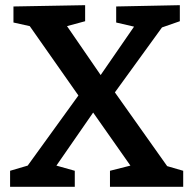

<svg xmlns="http://www.w3.org/2000/svg" viewBox="-20 -722 746 742"><path d="M269 -62V0H19V-62L87 -82L283 -353L95 -621L32 -635V-697L309 -702V-640L239 -621L369 -432L498 -619L429 -635V-697L675 -702V-640L606 -616L424 -365L626 -80L688 -62V0H405V-62L484 -82L340 -287L198 -82Z"/></svg>

Font: Bitter SemiBold
Style: Regular
Weight: 600
Designer: Sol Matas, and Bitter project Authors
Foundry: Sol Matas
Version: Version 2.001